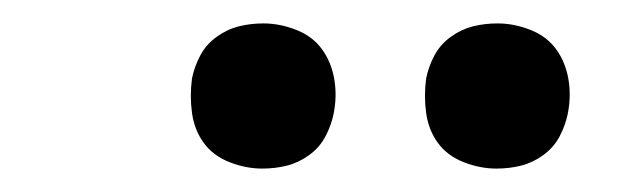

<svg xmlns="http://www.w3.org/2000/svg" viewBox="-20 -752 540 164"><path d="M404 -608Q390 -608 376 -613.5Q362 -619 354 -630Q346 -641 344 -655.5Q342 -670 344 -685Q346 -695 351 -704.5Q356 -714 365 -720.5Q374 -727 384 -729.5Q394 -732 405 -732Q419 -732 433 -726.5Q447 -721 455 -710Q463 -699 465.5 -684.5Q468 -670 465 -655Q463 -645 458 -635.5Q453 -626 444 -619.5Q435 -613 425 -610.5Q415 -608 404 -608ZM204 -608Q190 -608 176 -613.5Q162 -619 154 -630Q146 -641 144 -655.5Q142 -670 144 -685Q146 -695 151 -704.5Q156 -714 165 -720.5Q174 -727 184 -729.5Q194 -732 205 -732Q219 -732 233 -726.5Q247 -721 255 -710Q263 -699 265.5 -684.5Q268 -670 265 -655Q263 -645 258 -635.5Q253 -626 244 -619.5Q235 -613 225 -610.5Q215 -608 204 -608Z"/></svg>

Font: Iosevka Term Curly
Style: Italic
Weight: 400
Italic angle: -9°
Designer: Belleve Invis
Foundry: Belleve Invis
Version: Version 32.3.0